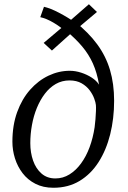

<svg xmlns="http://www.w3.org/2000/svg" viewBox="-20 -876 603 906"><path d="M232 10Q183.5 10 147 -8.8Q110.5 -27.5 86.5 -59Q62.5 -90.5 50.5 -129Q38.5 -167.5 38.5 -207Q38.5 -285 61 -347Q83.5 -409 122 -452.5Q160.5 -496 209 -519Q257.5 -542 309 -542Q335.5 -542 362.8 -533.2Q390 -524.5 412.8 -509.8Q435.5 -495 447.5 -476.5Q437.5 -534 418.2 -576.8Q399 -619.5 368.2 -656.2Q337.5 -693 291.5 -731L338 -739L225 -637.5L186 -673.5L298 -768L291 -725.5Q266.5 -749 232.5 -769Q198.5 -789 170 -795L187.5 -844Q218 -837 258.2 -816Q298.5 -795 335 -769.5L297.5 -767L399.5 -856L437.5 -819.5L330 -729L333.5 -773.5Q397.5 -723 438.5 -667.2Q479.5 -611.5 499 -546Q518.5 -480.5 518.5 -400.5Q518.5 -316.5 500 -242.2Q481.5 -168 445.2 -111.2Q409 -54.5 355.5 -22.2Q302 10 232 10ZM241.5 -34Q277 -34 307.5 -52.8Q338 -71.5 362.2 -104.5Q386.5 -137.5 402.8 -181.5Q419 -225.5 426.5 -275.5Q429 -293 430.5 -313.5Q432 -334 432.8 -352.2Q433.5 -370.5 432.5 -380.5Q431.5 -392 424.5 -411.2Q417.5 -430.5 403 -450Q388.5 -469.5 365 -483Q341.5 -496.5 308 -496.5Q272.5 -496.5 243.2 -479.8Q214 -463 191.8 -433.8Q169.5 -404.5 154 -366.8Q138.5 -329 130.8 -286.2Q123 -243.5 123 -200.5Q123 -156 136.2 -118Q149.5 -80 176 -57Q202.5 -34 241.5 -34Z"/></svg>

Font: Merriweather 7pt Light
Style: Italic
Weight: 300
Italic angle: -7.8°
Designer: Eben Sorkin
Foundry: Eben Sorkin
Version: Version 2.200;gftools[0.9.31]